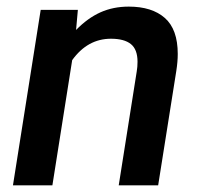

<svg xmlns="http://www.w3.org/2000/svg" viewBox="-20 -558 613 578"><path d="M197.3 -377 137.7 0H19L102.5 -528.3H214.4L209 -467.8Q243.7 -503.4 282.2 -520.8Q320.8 -538.1 367.7 -538.1Q437.5 -538.1 476.3 -503.9Q515.1 -469.7 515.1 -395.5Q515.1 -372.1 510.7 -344.2L456.1 0H337.4L391.6 -342.8Q394 -356.4 394 -372.1Q394 -409.2 374 -425.3Q354 -441.4 314 -441.4Q243.7 -441.4 197.3 -377Z"/></svg>

Font: Mardoto Medium
Style: Italic
Weight: 500
Italic angle: -12°
Designer: Christian Robertson, Vahan Hovhannisyan
Foundry: Google
Version: Version 1.000